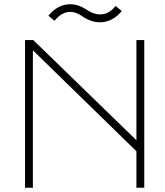

<svg xmlns="http://www.w3.org/2000/svg" viewBox="-20 -885 780 905"><path d="M98 0V-696H137L623 -224V-696H660V0H623V-172L135 -648V0ZM554 -833Q510 -780 451 -780Q409 -780 368 -808Q339 -829 311 -829Q271 -829 237 -787L208 -811Q253 -865 311 -865Q349 -865 389 -839Q421 -817 452 -817Q493 -817 525 -857Z"/></svg>

Font: M Major Mono Display
Style: Regular
Weight: 400
Designer: Emre Parlak
Foundry: Emre Parlak
Version: Version 2.000; ttfautohint (v1.8) -l 8 -r 50 -G 200 -x 14 -D